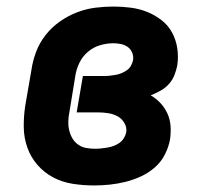

<svg xmlns="http://www.w3.org/2000/svg" viewBox="-20 -558 640 586"><path d="M267 8Q234 8 202 3Q170 -2 142.5 -16.5Q115 -31 94.5 -54.5Q74 -78 63.5 -107.5Q53 -137 52.5 -169.5Q52 -202 57 -235L76 -345Q80 -373 90.5 -400.5Q101 -428 119.5 -451.5Q138 -475 163 -492.5Q188 -510 215.5 -520.5Q243 -531 271 -534.5Q299 -538 327 -538Q353 -538 379.5 -534.5Q406 -531 429.5 -521.5Q453 -512 473 -496.5Q493 -481 505 -459Q517 -437 521 -411Q525 -385 521 -358Q518 -343 512 -328Q506 -313 495 -301Q484 -289 469.5 -281Q455 -273 440 -267Q457 -257 470 -243Q483 -229 491 -211.5Q499 -194 500.5 -174Q502 -154 499 -133Q495 -110 483.5 -87Q472 -64 452.5 -47Q433 -30 410 -19.5Q387 -9 363 -3Q339 3 315 5.5Q291 8 267 8ZM270 -104Q280 -104 289 -105Q298 -106 307.5 -107.5Q317 -109 326.5 -112.5Q336 -116 344 -121.5Q352 -127 357.5 -135.5Q363 -144 365 -153Q368 -168 360 -182Q352 -196 339 -203Q326 -210 310.5 -212.5Q295 -215 279 -215H214L233 -326H298Q307 -326 315.5 -327Q324 -328 333 -329.5Q342 -331 350.5 -334.5Q359 -338 367 -343.5Q375 -349 379.5 -357Q384 -365 386 -374Q388 -386 383.5 -397Q379 -408 370 -414.5Q361 -421 349.5 -423.5Q338 -426 326 -426Q306 -426 285.5 -420Q265 -414 248.5 -400Q232 -386 222.5 -366.5Q213 -347 210 -327L192 -217Q189 -203 188.5 -188.5Q188 -174 191 -161Q194 -148 200.5 -136.5Q207 -125 218 -117Q229 -109 242.5 -106.5Q256 -104 270 -104Z"/></svg>

Font: Iosevka Slab Heavy Extended
Style: Italic
Weight: 900
Width: 7
Italic angle: -9°
Monospace: yes
Designer: Belleve Invis
Foundry: Belleve Invis
Version: Version 11.1.0; ttfautohint (v1.8.3)